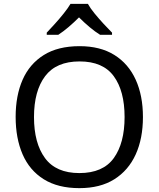

<svg xmlns="http://www.w3.org/2000/svg" viewBox="-20 -964 821 994"><path d="M720 -358Q720 -247 682.5 -164.5Q645 -82 572 -36Q499 10 391 10Q280 10 206.5 -36Q133 -82 97 -165Q61 -248 61 -359Q61 -469 97 -551Q133 -633 206.5 -679Q280 -725 392 -725Q499 -725 572 -679.5Q645 -634 682.5 -551.5Q720 -469 720 -358ZM156 -358Q156 -223 213 -145.5Q270 -68 391 -68Q513 -68 569 -145.5Q625 -223 625 -358Q625 -493 569 -569.5Q513 -646 392 -646Q271 -646 213.5 -569.5Q156 -493 156 -358ZM435 -944Q447 -922 469.5 -894.5Q492 -867 516.5 -840.5Q541 -814 560 -795V-784H498Q472 -800 444 -823.5Q416 -847 389 -874Q362 -847 335 -824Q308 -801 282 -784H222V-795Q241 -815 264.5 -841Q288 -867 310 -894.5Q332 -922 345 -944Z"/></svg>

Font: Noto Sans Batak
Style: Regular
Weight: 400
Designer: Monotype Design Team
Foundry: Monotype Imaging Inc.
Version: Version 2.002; ttfautohint (v1.8.4.7-5d5b)